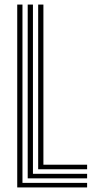

<svg xmlns="http://www.w3.org/2000/svg" viewBox="-20 -820 411 840"><path d="M55.4 0V-800H78.3V-19.9H361.1V0ZM101.2 -39.7V-800H124.1V-59.6H361.1V-39.7ZM147 -79.5V-800H169.9V-99.4H361.1V-79.5Z"/></svg>

Font: Big Shoulders Inline Text Thin
Style: Regular
Weight: 100
Designer: Patric King
Foundry: XO Type Co
Version: Version 2.002